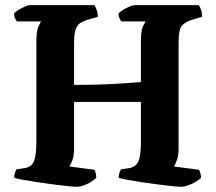

<svg xmlns="http://www.w3.org/2000/svg" viewBox="-20 -724 837 744"><path d="M275 0Q268 0 244.5 -2.5Q221 -5 189 -9Q157 -13 125 -18Q93 -23 68 -27.5Q43 -32 35 -35Q35 -45 38 -54.5Q41 -64 44 -68L73 -72Q102 -76 111.5 -99Q121 -122 121 -176V-560Q121 -606 129 -622Q137 -638 139 -641H46Q43 -643 39 -651.5Q35 -660 34 -671Q39 -678 51.5 -685.5Q64 -693 76.5 -698.5Q89 -704 95 -704H346Q350 -698 354.5 -685.5Q359 -673 359 -659L315 -646Q301 -641 290.5 -634.5Q280 -628 273.5 -611Q267 -594 267 -560V-395Q317 -395 366.5 -396.5Q416 -398 457.5 -401Q499 -404 526 -406V-560Q526 -606 534 -622Q542 -638 544 -641H451Q447 -644 443.5 -652Q440 -660 439 -671Q444 -678 456.5 -685.5Q469 -693 481.5 -698.5Q494 -704 500 -704H750Q755 -698 759 -686.5Q763 -675 763 -659L720 -646Q696 -638 684 -623Q672 -608 672 -560V-148Q672 -121 665.5 -103.5Q659 -86 654 -79L751 -66Q753 -63 756 -54Q759 -45 759 -35Q744 -21 721 -10.5Q698 0 680 0Q673 0 649.5 -2.5Q626 -5 594 -9Q562 -13 529.5 -18Q497 -23 472.5 -27.5Q448 -32 440 -35Q440 -46 443 -55Q446 -64 449 -68L478 -72Q505 -76 515.5 -97Q526 -118 526 -176V-329H267V-148Q267 -121 260.5 -103.5Q254 -86 249 -79L346 -66Q348 -63 350.5 -55Q353 -47 353 -35Q339 -21 316.5 -10.5Q294 0 275 0Z"/></svg>

Font: Texturina 72pt ExtraBold
Style: Regular
Weight: 800
Designer: Guillermo Torres Carreño
Foundry: Omnibus-Type
Version: Version 1.002; ttfautohint (v1.8.3)